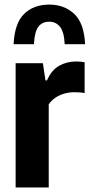

<svg xmlns="http://www.w3.org/2000/svg" viewBox="-20 -825 397 845"><path d="M48.8 0V-547H168.7L180.1 -471.2H186.9Q206.4 -516.4 240.2 -535.5Q274 -554.5 315.6 -554.5Q325.6 -554.5 335.5 -553.5Q345.5 -552.5 352.4 -551.1V-415.3Q341.4 -417.7 329.3 -418.4Q317.3 -419.1 306.2 -419.1Q283.6 -419.1 262 -412.8Q240.5 -406.4 222.9 -394.3Q205.2 -382.2 194.5 -365.6V0ZM39.8 -630.6Q44.4 -723.1 86.3 -763.9Q128.3 -804.8 196.8 -804.8Q263 -804.8 306.7 -763.8Q350.3 -722.8 354.4 -630.6H264.7Q262.2 -684.8 244 -707.1Q225.9 -729.5 196.8 -729.5Q165.3 -729.5 148.7 -707.1Q132 -684.8 129.5 -630.6Z"/></svg>

Font: Encode Sans Condensed Thin
Style: Regular
Weight: 100
Width: 3
Designer: Multiple Designers
Foundry: Impallari Type
Version: Version 3.002